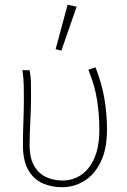

<svg xmlns="http://www.w3.org/2000/svg" viewBox="-20 -772 532 804"><path d="M240 12Q195 12 157.5 -5Q120 -22 98 -61Q76 -100 76 -165Q76 -214 78 -262.5Q80 -311 80 -360Q80 -389 79.5 -415.5Q79 -442 74 -478H104Q109 -453 109.5 -427.5Q110 -402 110 -372Q110 -323 107 -265.5Q104 -208 104 -166Q104 -109 123.5 -76.5Q143 -44 174.5 -30Q206 -16 242 -16Q284 -16 319 -39Q354 -62 375 -109.5Q396 -157 396 -230Q396 -292 386.5 -353Q377 -414 350 -480L380 -490Q406 -424 417 -360Q428 -296 428 -229Q428 -148 402 -94.5Q376 -41 333 -14.5Q290 12 240 12ZM237 -560 213 -566 263 -752 301 -744Z"/></svg>

Font: Source Sans Variable
Style: Regular
Weight: 200
Designer: Paul D. Hunt
Foundry: Adobe Systems Incorporated
Version: Version 3.006;hotconv 1.0.111;makeotfexe 2.5.65597